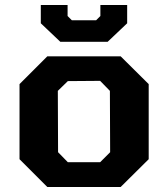

<svg xmlns="http://www.w3.org/2000/svg" viewBox="-20 -747 671 767"><path d="M221 -580 143 -654V-727H250V-683L267 -666H364L381 -683V-727H488V-654L410 -580ZM169 0 58 -111V-411L169 -522H462L574 -411V-111L462 0ZM251 -99H380L420 -139L419 -384L380 -424L251 -423L211 -384L212 -139Z"/></svg>

Font: Tomorrow SemiBold
Style: Regular
Weight: 600
Designer: Tony de Marco, Monica Rizzolli
Foundry: Just in Type
Version: Version 2.002